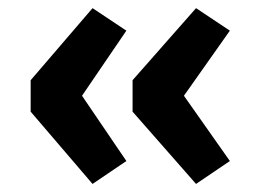

<svg xmlns="http://www.w3.org/2000/svg" viewBox="-20 -500 639 471"><path d="M55.2 -226.1V-303.2L207 -480L290 -424.8L181.2 -265.1L290 -105L207 -48.8ZM305.2 -226.1V-303.2L460.9 -480L543.9 -424.8L431.2 -265.1L543.9 -105L460.9 -48.8Z"/></svg>

Font: Kadwa
Style: Bold
Weight: 700
Designer: Sol Matas
Foundry: Sol Matas
Version: Version 1.001;PS 001.000;hotconv 1.0.70;makeotf.lib2.5.58329